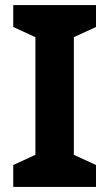

<svg xmlns="http://www.w3.org/2000/svg" viewBox="-20 -734 429 754"><path d="M357 0H32V-86L119 -126V-588L32 -628V-714H357V-628L270 -588V-126L357 -86Z"/></svg>

Font: Noto Sans Canadian Aboriginal
Style: Regular
Weight: 400
Designer: Monotype Design Team, Typotheque's Kevin King
Foundry: Monotype Imaging Inc.
Version: Version 2.002